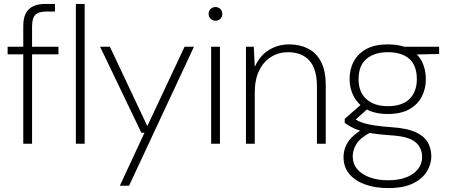

<svg xmlns="http://www.w3.org/2000/svg" viewBox="-20 -735 2310 982"><path d="M99 0V-602Q99 -639 110.5 -664Q122 -689 147.5 -702Q173 -715 213 -715H261V-676H217Q177 -676 160.5 -659Q144 -642 144 -600V0ZM19 -457V-496H279V-457ZM368 0V-715H413V0Z M593 215 719 -56H703L492 -496H542L733 -91H734L924 -496H972L640 215Z M1060 0V-496H1105V0ZM1082 -629Q1068 -629 1057.5 -639Q1047 -649 1047 -664Q1047 -680 1057.5 -689.5Q1068 -699 1082 -699Q1096 -699 1106.5 -689.5Q1117 -680 1117 -664Q1117 -649 1107 -639Q1097 -629 1082 -629Z M1238 0V-496H1278L1283 -395H1284Q1310 -452 1356.5 -480Q1403 -508 1459 -508Q1513 -508 1555.5 -486.5Q1598 -465 1622 -419Q1646 -373 1646 -299V0H1601V-293Q1601 -382 1562.5 -425Q1524 -468 1453 -468Q1405 -468 1366.5 -444Q1328 -420 1305.5 -374Q1283 -328 1283 -261V0Z M1965 227Q1899 227 1847.5 208.5Q1796 190 1766.5 154.5Q1737 119 1737 69Q1737 44 1745.5 19.5Q1754 -5 1776.5 -29.5Q1799 -54 1839 -77L1879 -60Q1822 -30 1803 1.5Q1784 33 1784 64Q1784 103 1807 130Q1830 157 1870.5 172Q1911 187 1965 187Q2020 187 2059 171.5Q2098 156 2118.5 129Q2139 102 2139 68Q2139 20 2103.5 -9Q2068 -38 1977 -43Q1921 -47 1883 -53Q1845 -59 1819 -67.5Q1793 -76 1775.5 -86Q1758 -96 1743 -107V-127L1832 -205L1872 -189L1786 -112L1785 -132Q1797 -125 1809.5 -118Q1822 -111 1841.5 -105Q1861 -99 1895.5 -93.5Q1930 -88 1987 -84Q2060 -79 2103.5 -60Q2147 -41 2166.5 -9Q2186 23 2186 65Q2186 105 2163 142.5Q2140 180 2091.5 203.5Q2043 227 1965 227ZM1963 -152Q1898 -152 1855 -176Q1812 -200 1790 -240.5Q1768 -281 1768 -330Q1768 -382 1790 -422Q1812 -462 1855 -485Q1898 -508 1963 -508Q2030 -508 2073 -485Q2116 -462 2137 -422Q2158 -382 2158 -330Q2158 -281 2137 -240.5Q2116 -200 2073 -176Q2030 -152 1963 -152ZM1963 -192Q2037 -192 2074.5 -229Q2112 -266 2112 -330Q2112 -400 2073.5 -434Q2035 -468 1963 -468Q1895 -468 1854.5 -434Q1814 -400 1814 -330Q1814 -263 1854.5 -227.5Q1895 -192 1963 -192ZM2051 -455 2033 -496H2226V-459Z"/></svg>

Font: DM Sans 28pt ExtraLight
Style: Regular
Weight: 250
Version: Version 4.004;gftools[0.9.30]